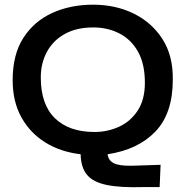

<svg xmlns="http://www.w3.org/2000/svg" viewBox="-20 -652 790 819"><path d="M591 146Q494 149 435.5 137Q377 125 351 93.5Q325 62 324 6Q238 -4 173 -44.5Q108 -85 71 -152Q34 -219 34 -310Q34 -420 80 -491Q126 -562 203.5 -597Q281 -632 377 -632Q473 -632 550.5 -594Q628 -556 673.5 -484.5Q719 -413 717 -311Q717 -169 643.5 -91.5Q570 -14 439 6Q442 32 465 44Q488 56 543 55L665 51L661 146ZM383 -89Q439 -89 488 -111.5Q537 -134 567.5 -180.5Q598 -227 598 -299Q598 -379 569 -431Q540 -483 490 -509Q440 -535 378 -535Q307 -535 257 -507.5Q207 -480 180.5 -431.5Q154 -383 154 -322Q154 -206 214.5 -147.5Q275 -89 383 -89Z"/></svg>

Font: Inconsolata ExtraExpanded
Style: Bold
Weight: 700
Width: 8
Monospace: yes
Designer: Raph Levien, Cyreal, Brenton Simpson
Foundry: Raph Levien, Cyreal, Google
Version: Version 3.100; ttfautohint (v1.8.4.7-5d5b)